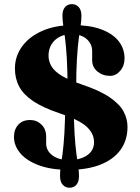

<svg xmlns="http://www.w3.org/2000/svg" viewBox="-20 -817 671 921"><path d="M331.1 -696.6Q410.5 -696.6 465.3 -676.3Q520.2 -656 548.8 -620Q577.4 -583.9 577.4 -536.9Q577.4 -501.4 556.7 -477.3Q536.1 -453.1 508 -453.1Q472.8 -453.1 447.4 -474Q422.1 -494.8 422.1 -528.3V-571.8Q422.1 -606.3 395.6 -629.8Q369.1 -653.2 322.1 -653.2Q290.9 -653.2 266.1 -640.4Q241.4 -627.6 227.1 -604.4Q212.8 -581.2 212.8 -549.9Q212.8 -521.7 227.7 -497.7Q242.6 -473.7 277.2 -452.8Q311.9 -432 371.7 -412Q458 -383.2 505.8 -350.5Q553.6 -317.9 572.6 -282.4Q591.6 -247 591.6 -208.1Q591.6 -144.6 558.3 -98.5Q525.1 -52.4 461.9 -27.3Q398.8 -2.3 309.2 -2.3Q226 -2.3 167.4 -23.8Q108.7 -45.3 77.9 -81.3Q47 -117.3 47 -160.6Q47 -196.1 67.7 -218.7Q88.3 -241.4 124.3 -241.4Q156.2 -241.4 178.8 -219.5Q201.4 -197.7 201.4 -161.2V-129.1Q201.4 -94.4 231.3 -71.8Q261.2 -49.3 311.4 -49.3Q364.4 -49.3 397.8 -72Q431.1 -94.7 431.1 -135.2Q431.1 -176.8 395.2 -209.7Q359.2 -242.5 263 -274.6Q186 -300.6 139.5 -331.6Q93 -362.6 72.3 -401.3Q51.6 -440 51.6 -488.1Q51.6 -546.8 85.8 -594Q120 -641.2 182.8 -668.9Q245.6 -696.6 331.1 -696.6ZM345.4 -384.5H303.8Q304.3 -477.5 300.5 -537.2Q296.8 -597 291.9 -634.1Q287.1 -671.2 283.3 -695.7Q279.6 -720.2 279.6 -742.6Q279.6 -769.1 292.2 -783.1Q304.8 -797.2 325.3 -797.2Q344.1 -797.2 357.3 -783.3Q370.6 -769.5 370.6 -740.9Q370.6 -718.8 366.8 -694.8Q363 -670.7 358 -633.6Q353 -596.5 349.2 -537Q345.4 -477.5 345.4 -384.5ZM292.6 -326.6H334.2Q333.8 -235.4 337.6 -176.4Q341.4 -117.5 346.3 -80.6Q351.3 -43.7 355.1 -19.2Q358.9 5.2 358.9 27.8Q358.9 55 346.5 69.3Q334.1 83.6 313.3 83.6Q294.2 83.6 281 69.4Q267.9 55.3 267.9 26Q267.9 3.9 271.6 -20.1Q275.4 -44.1 280.2 -80.8Q285.1 -117.5 288.8 -176.2Q292.6 -235 292.6 -326.6Z"/></svg>

Font: Fraunces SuperSoft Wonky
Style: Regular
Weight: 900
Version: Version 1.000;[b76b70a41]